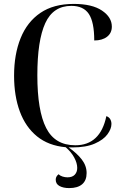

<svg xmlns="http://www.w3.org/2000/svg" viewBox="-20 -744 626 982"><path d="M350 10Q340 10 331 10Q374 40 398.5 72Q423 104 423 141Q423 179 400 198.5Q377 218 334 218Q304 218 284.5 207.5Q265 197 265 175Q265 168 268 161Q271 154 280 147Q287 155 300 159Q313 163 325 163Q350 163 362.5 149.5Q375 136 375 115Q375 90 359.5 61.5Q344 33 316 9Q228 1 169.5 -46.5Q111 -94 81.5 -173.5Q52 -253 52 -357Q52 -466 85.5 -549Q119 -632 186.5 -678Q254 -724 357 -724Q451 -724 501.5 -690Q552 -656 552 -608Q552 -575 527.5 -556Q503 -537 462 -537Q462 -631 434.5 -672.5Q407 -714 345 -714Q252 -714 211.5 -625.5Q171 -537 171 -359Q171 -178 216 -89.5Q261 -1 365 -1Q493 -1 524 -150Q538 -145 544 -134Q550 -123 550 -110Q550 -85 529.5 -57Q509 -29 464.5 -9.5Q420 10 350 10Z"/></svg>

Font: Noto Serif Display SemiCondensed Medium
Style: Regular
Weight: 500
Width: 4
Designer: Monotype Design Team
Foundry: Monotype Imaging Inc.
Version: Version 2.009